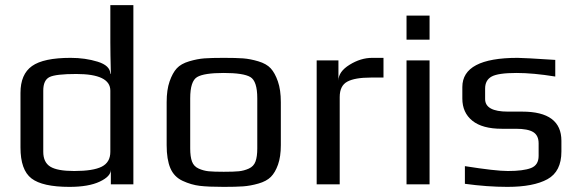

<svg xmlns="http://www.w3.org/2000/svg" viewBox="-20 -720 2259 750"><path d="M501 0H413V-57Q413 -31 369.5 -10.5Q326 10 251 10Q146 10 103 -23Q60 -56 60 -144V-357Q60 -430 105 -462Q150 -494 256 -494Q313 -494 361.5 -479Q410 -464 411 -432H413Q411 -514 411 -555V-700H501ZM411 -127V-366Q411 -431 278 -431Q198 -431 173.5 -419Q149 -407 149 -366V-127Q149 -86 176.5 -69Q204 -52 270 -52Q344 -52 377.5 -69Q411 -86 411 -127Z M1077 -321V-153Q1077 -108 1066 -77Q1055 -46 1038 -29Q1021 -12 989.5 -3Q958 6 929.5 8Q901 10 854 10Q794 10 760.5 6Q727 2 693.5 -13.5Q660 -29 645.5 -63Q631 -97 631 -153V-321Q631 -369 642.5 -402Q654 -435 670.5 -453Q687 -471 719 -480.5Q751 -490 778.5 -492Q806 -494 854 -494Q902 -494 929.5 -492Q957 -490 989 -480.5Q1021 -471 1037.5 -453Q1054 -435 1065.5 -402Q1077 -369 1077 -321ZM985 -140V-336Q985 -403 958 -419Q931 -435 854 -435Q777 -435 750 -419Q723 -403 723 -336V-140Q723 -108 730 -89Q737 -70 756 -61.5Q775 -53 795 -51Q815 -49 854 -49Q893 -49 913 -51Q933 -53 952 -61.5Q971 -70 978 -89Q985 -108 985 -140Z M1478 -417H1428Q1366 -417 1336.5 -401Q1307 -385 1307 -341V0H1217V-484H1302V-405Q1302 -440 1345.5 -467Q1389 -494 1434 -494H1478Z M1658 -565H1568V-659H1658ZM1658 0H1568V-484H1658Z M2173 -170V-128Q2173 -50 2118.5 -20Q2064 10 1962 10Q1884 10 1796 -2V-71Q1916 -52 1964 -52Q2024 -52 2054 -63.5Q2084 -75 2084 -111V-160Q2084 -191 2063 -204Q2042 -217 1995 -217H1940Q1864 -217 1825 -248.5Q1786 -280 1786 -335V-380Q1786 -494 2002 -494Q2026 -494 2149 -486V-421Q2063 -435 1998 -435Q1926 -435 1900.5 -421Q1875 -407 1875 -374V-333Q1875 -284 1964 -284H2020Q2173 -284 2173 -170Z"/></svg>

Font: Play
Style: Regular
Weight: 400
Designer: Jonas Hecksher
Foundry: Jonas Hecksher, Playtypeª, e-types AS
Version: Version 1.002